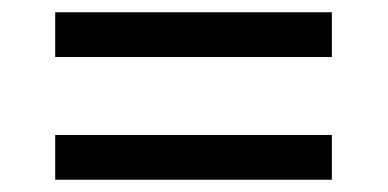

<svg xmlns="http://www.w3.org/2000/svg" viewBox="-20 -479 632 313"><path d="M70 -459H521V-386H70ZM70 -259H521V-186H70Z"/></svg>

Font: usinhala25
Style: Book
Weight: 400
Designer: Jelle Bosma - Monotype Design Team
Foundry: Monotype Imaging Inc.
Version: Version 2.003